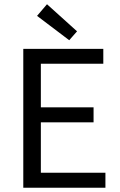

<svg xmlns="http://www.w3.org/2000/svg" viewBox="-20 -887 567 907"><path d="M90 0V-656H468V-586H173V-380H422V-309H173V-71H478V0ZM307 -697 155 -812 202 -867 344 -739Z"/></svg>

Font: .
Style: 
Weight: 400
Designer: Paul D. Hunt, Dalton Maag
Foundry: Dalton Maag Ltd
Version: Version 1.200